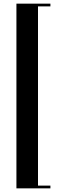

<svg xmlns="http://www.w3.org/2000/svg" viewBox="-20 -887 366 1052"><path d="M70 -867H256.2V-852H188.2V130H256.2V145H70Z"/></svg>

Font: Facade Sud
Style: Regular
Weight: 100
Designer: Éléonore Fines
Foundry: Velvetyne Type Foundry
Version: Version 1.001;Glyphs 3.2 (3202)